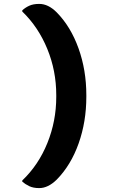

<svg xmlns="http://www.w3.org/2000/svg" viewBox="-20 -790 640 983"><path d="M270 130Q226 173 181 173Q150 173 129.5 163Q109 153 94 140V134Q177 55 222.5 -57.5Q268 -170 268 -294V-303Q268 -428 222 -540Q176 -652 94 -731V-737Q109 -751 129.5 -760.5Q150 -770 181 -770Q227 -770 270 -727Q342 -654 382 -542.5Q422 -431 422 -303V-294Q422 -167 382.5 -55.5Q343 56 270 130Z"/></svg>

Font: Recursive Mn Csl St
Style: Bold
Weight: 700
Monospace: yes
Version: Version 1.079;hotconv 1.0.112;makeotfexe 2.5.65598; ttfautoh